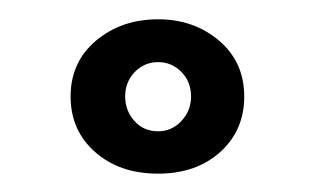

<svg xmlns="http://www.w3.org/2000/svg" viewBox="-20 -720 350 204"><path d="M55 -617.5Q55 -654 82 -676.8Q109 -699.5 148 -699.5Q186 -699.5 212.8 -676.8Q239.5 -654 239.5 -617.5Q239.5 -581.5 214 -558.5Q188.5 -535.5 148 -535.5Q107 -535.5 81 -558.5Q55 -581.5 55 -617.5ZM113 -617.5Q113 -602.5 122.8 -591.5Q132.5 -580.5 148 -580.5Q162.5 -580.5 172.8 -591.5Q183 -602.5 183 -617.5Q183 -633 172.8 -643.5Q162.5 -654 148 -654Q133.5 -654 123.2 -643.5Q113 -633 113 -617.5Z"/></svg>

Font: League Spartan Thin
Style: Bold
Weight: 700
Version: Version 2.002